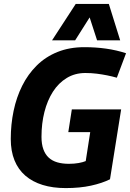

<svg xmlns="http://www.w3.org/2000/svg" viewBox="-20 -951 664 981"><path d="M316 10Q250 10 198 -6Q146 -22 109.5 -53.5Q73 -85 54 -132Q35 -179 35 -241Q35 -315 49.5 -384.5Q64 -454 93.5 -513Q123 -572 168 -616.5Q213 -661 274 -685.5Q335 -710 411 -710Q469 -710 522 -702.5Q575 -695 624 -679L577 -554Q552 -561 527 -566Q502 -571 474.5 -574.5Q447 -578 416 -578Q363 -578 321 -552.5Q279 -527 250.5 -482.5Q222 -438 207 -379Q192 -320 192 -252Q192 -215 201.5 -188.5Q211 -162 229 -145.5Q247 -129 273 -121.5Q299 -114 332 -114Q359 -114 381.5 -118Q404 -122 418 -128L441 -276H329L347 -392H599L542 -35Q502 -15 445 -2.5Q388 10 316 10ZM246 -745 367 -931H536L594 -745H476L438 -862L364 -745Z"/></svg>

Font: Georama ExtraCondensed Thin
Style: Bold Italic
Weight: 700
Italic angle: -9°
Version: Version 1.001